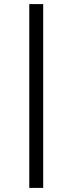

<svg xmlns="http://www.w3.org/2000/svg" viewBox="-20 -780 354 938"><path d="M123 138V-760H191V138Z"/></svg>

Font: IBM Plex Sans Arabic
Style: Regular
Weight: 400
Designer: Mike Abbink, Paul van der Laan, Pieter van Rosmalen, Wael Morcos, Khajak Apelian
Foundry: Bold Monday
Version: Version 1.1